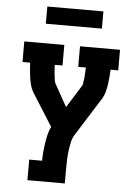

<svg xmlns="http://www.w3.org/2000/svg" viewBox="-61 -772 722 1023"><g transform="rotate(5 300.0 -260.5)"><path d="M125 205V95H194Q194 71 196 48Q198 25 201.5 1.5Q205 -22 210.5 -45Q216 -68 226 -89L115 -265Q105 -282 100 -301.5Q95 -321 92 -340.5Q89 -360 87.5 -380Q86 -400 85 -420H44V-530H258V-420H217Q217 -411 217.5 -403Q218 -395 218.5 -386.5Q219 -378 220 -370Q221 -362 222 -353.5Q223 -345 224 -337Q225 -329 229 -321L296 -201L373 -324Q375 -327 375.5 -330.5Q376 -334 376 -338Q376 -338 376 -338.5Q376 -339 376 -339Q380 -359 381 -379.5Q382 -400 383 -420H342V-530H556V-420H515Q514 -400 512.5 -380Q511 -360 508 -340.5Q505 -321 500 -301.5Q495 -282 485 -265L356 -60Q343 -40 338 -17Q333 6 330 29Q327 52 326 75Q325 98 325 121V205ZM150 -634V-726H450V-634Z"/></g></svg>

Font: Iosevka Curly Slab XBdEx
Style: Regular
Weight: 800
Width: 7
Monospace: yes
Designer: Belleve Invis
Foundry: Belleve Invis
Version: Version 11.0.0; ttfautohint (v1.8.3)